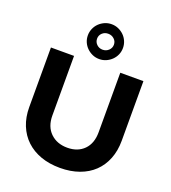

<svg xmlns="http://www.w3.org/2000/svg" viewBox="-170 -1100 1101 1233"><g transform="rotate(20 380.0 -483.5)"><path d="M380 -974Q405 -974 426.5 -964.5Q448 -955 464.5 -939Q481 -923 490.5 -901Q500 -879 500 -855Q500 -830 490.5 -808.5Q481 -787 464.5 -771Q448 -755 426.5 -745.5Q405 -736 380 -736Q355 -736 333.5 -745.5Q312 -755 295.5 -771Q279 -787 269.5 -808.5Q260 -830 260 -855Q260 -879 269.5 -901Q279 -923 295.5 -939Q312 -955 333.5 -964.5Q355 -974 380 -974ZM380 -909Q356 -909 339.5 -893.5Q323 -878 323 -855Q323 -832 339.5 -816Q356 -800 380 -800Q404 -800 421 -816Q438 -832 438 -855Q438 -878 421 -893.5Q404 -909 380 -909ZM696 -293Q696 -224 674 -168.5Q652 -113 611.5 -74Q571 -35 512.5 -14Q454 7 382 7Q309 7 250.5 -14Q192 -35 150.5 -74Q109 -113 86.5 -168.5Q64 -224 64 -293V-700H222V-293Q222 -217 266.5 -174Q311 -131 382 -131Q453 -131 495.5 -174Q538 -217 538 -293V-700H696Z"/></g></svg>

Font: Montserrat Semi Bold
Style: Regular
Weight: 600
Designer: Julieta Ulanovsky
Foundry: Julieta Ulanovsky
Version: Version 3.001 September 28, 2015